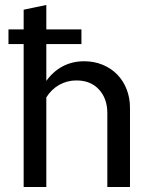

<svg xmlns="http://www.w3.org/2000/svg" viewBox="-20 -751 609 771"><path d="M75 0V-574H14V-633H75V-712Q98 -717 120.5 -721.5Q143 -726 166 -731V-633H307V-574H166V-426Q193 -464 231.5 -484.5Q270 -505 318 -505Q358 -505 392 -491Q426 -477 450.5 -452Q475 -427 488.5 -392.5Q502 -358 502 -318V0H411V-297Q411 -355 377.5 -391.5Q344 -428 287 -428Q249 -428 217.5 -410Q186 -392 166 -360V0Z"/></svg>

Font: Rosa Sans
Style: Regular
Weight: 400
Designer: Pentagram / MCKL
Foundry: Pentagram / MCKL
Version: Version 1.005;September 16, 2019;FontCreator 11.5.0.2425 64-